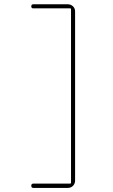

<svg xmlns="http://www.w3.org/2000/svg" viewBox="-20 -790 540 920"><path d="M315.4 89.8Q320.3 89.8 320.3 85V-745.1Q320.3 -750 316.4 -750H138.7Q129.9 -750 129.9 -759.8Q129.9 -769.5 139.6 -769.5H304.7Q319.3 -769.5 329.6 -759.8Q339.8 -750 339.8 -735.4V75.2Q339.8 89.8 330.1 100.1Q320.3 110.4 304.7 110.4H139.6Q129.9 110.4 129.9 100.1Q129.9 89.8 139.6 89.8Z"/></svg>

Font: Rounded-X Mgen+ 1m thin
Style: Regular
Weight: 100
Designer: [Source Han Sans]
Ryoko NISHIZUKA  (kana & ideographs); Paul D. Hunt (Latin, Greek & Cyrillic); Wenlong ZHANG  (bopomofo
Version: Version 1.059.20150602